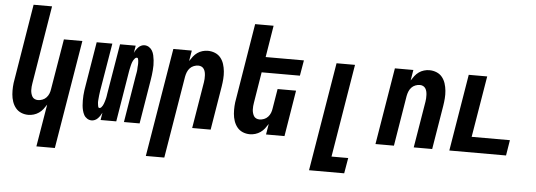

<svg xmlns="http://www.w3.org/2000/svg" viewBox="-56 -907 3613 1295"><g transform="rotate(5 1750.0 -260.0)"><path d="M225 215 273 -72Q263 -56 251 -40.5Q239 -25 223 -14Q207 -3 188.5 2.5Q170 8 152 8Q126 8 103.5 -1.5Q81 -11 66 -29.5Q51 -48 43 -71.5Q35 -95 33 -120.5Q31 -146 32.5 -172Q34 -198 39 -223L123 -735H248L161 -206Q159 -195 158 -183Q157 -171 157.5 -159.5Q158 -148 161 -137Q164 -126 169.5 -116.5Q175 -107 185.5 -102Q196 -97 208 -97Q223 -97 238.5 -103Q254 -109 265 -121Q276 -133 282 -148Q288 -163 290 -179L347 -520H472L350 215Z M581 8Q564 8 550 -1Q536 -10 528.5 -24Q521 -38 517 -54Q513 -70 511.5 -87Q510 -104 510 -121Q510 -138 511 -155Q512 -172 514.5 -189Q517 -206 520 -223L569 -520H675L623 -209Q622 -203 621 -197.5Q620 -192 619.5 -186.5Q619 -181 618 -175Q617 -169 616.5 -163.5Q616 -158 615.5 -152.5Q615 -147 614.5 -141.5Q614 -136 613.5 -130Q613 -124 613 -118.5Q613 -113 614 -107.5Q615 -102 615.5 -96.5Q616 -91 618 -85.5Q620 -80 626 -80Q633 -80 638.5 -86Q644 -92 647.5 -98.5Q651 -105 653.5 -111.5Q656 -118 658 -124.5Q660 -131 662 -138Q664 -145 665.5 -151.5Q667 -158 668 -165Q669 -172 670 -179L727 -520H833L825 -470Q829 -480 835.5 -490Q842 -500 850.5 -509Q859 -518 870 -523Q881 -528 892 -528Q909 -528 923 -519Q937 -510 945 -496Q953 -482 956.5 -466Q960 -450 962 -433Q964 -416 964 -399Q964 -382 962.5 -365Q961 -348 959 -331Q957 -314 954 -297L905 0H799L850 -311Q851 -317 852 -322.5Q853 -328 854 -333.5Q855 -339 856 -345Q857 -351 857.5 -356.5Q858 -362 858 -367.5Q858 -373 858.5 -378.5Q859 -384 859.5 -390Q860 -396 860 -401.5Q860 -407 859.5 -412.5Q859 -418 858.5 -423.5Q858 -429 856 -434.5Q854 -440 848 -440Q841 -440 835.5 -434Q830 -428 826 -421.5Q822 -415 819.5 -408.5Q817 -402 815 -395.5Q813 -389 811.5 -382Q810 -375 808.5 -368.5Q807 -362 805.5 -355Q804 -348 803 -341L747 0H641L649 -50Q644 -40 637.5 -30Q631 -20 622.5 -11Q614 -2 603 3Q592 8 581 8Z M966 215 1088 -520H1213L1201 -448Q1211 -464 1223 -479.5Q1235 -495 1250.5 -506Q1266 -517 1284.5 -522.5Q1303 -528 1321 -528Q1347 -528 1370 -518.5Q1393 -509 1408 -490.5Q1423 -472 1430.5 -448.5Q1438 -425 1440.5 -399.5Q1443 -374 1441 -348Q1439 -322 1435 -297L1386 0H1261L1313 -314Q1315 -325 1315.5 -337Q1316 -349 1315.5 -360.5Q1315 -372 1312.5 -383Q1310 -394 1304 -403.5Q1298 -413 1288 -418Q1278 -423 1266 -423Q1251 -423 1235.5 -417Q1220 -411 1209 -399Q1198 -387 1192 -372Q1186 -357 1183 -341L1091 215Z M1652 8Q1626 8 1603.5 -1.5Q1581 -11 1566 -29.5Q1551 -48 1543 -71.5Q1535 -95 1533 -120.5Q1531 -146 1532.5 -172Q1534 -198 1539 -223L1623 -735H1748L1713 -520H1972L1954 -415H1695L1661 -206Q1659 -195 1658 -183Q1657 -171 1657.5 -159.5Q1658 -148 1661 -137Q1664 -126 1669.5 -116.5Q1675 -107 1685.5 -102Q1696 -97 1708 -97Q1723 -97 1738.5 -103Q1754 -109 1765 -121Q1776 -133 1782 -148Q1788 -163 1790 -179L1812 -312H1937L1886 0H1761L1773 -72Q1763 -56 1751 -40.5Q1739 -25 1723 -14Q1707 -3 1688.5 2.5Q1670 8 1652 8Z M2071 215 2193 -520H2318L2214 110H2327L2309 215Z M2502 0 2588 -520H2713L2701 -448Q2711 -464 2723 -479.5Q2735 -495 2750.5 -506Q2766 -517 2784.5 -522.5Q2803 -528 2821 -528Q2847 -528 2870 -518.5Q2893 -509 2908 -490.5Q2923 -472 2930.5 -448.5Q2938 -425 2940.5 -399.5Q2943 -374 2941 -348Q2939 -322 2935 -297L2886 0H2761L2813 -314Q2815 -325 2815.5 -337Q2816 -349 2815.5 -360.5Q2815 -372 2812.5 -383Q2810 -394 2804 -403.5Q2798 -413 2788 -418Q2778 -423 2766 -423Q2751 -423 2735.5 -417Q2720 -411 2709 -399Q2698 -387 2692 -372Q2686 -357 2683 -341L2627 0Z M3002 0 3088 -520H3213L3144 -105H3403L3386 0Z"/></g></svg>

Font: Iosevka Term Curly Extrabold
Style: Italic
Weight: 800
Italic angle: -9°
Designer: Belleve Invis
Foundry: Belleve Invis
Version: Version 32.3.0